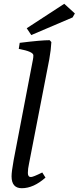

<svg xmlns="http://www.w3.org/2000/svg" viewBox="-20 -984 415 1013"><path d="M363 -892 145 -799 121 -835 319 -964 375 -913ZM203 -74 220 -47Q157 9 95 9Q41 9 41 -54Q41 -78 52 -139L154 -671Q156 -681 156 -692Q156 -712 79 -726L84 -758Q197 -772 242 -772L251 -762Q249 -721 240 -671L133 -120Q127 -93 127 -71.5Q127 -50 143 -50Q155 -50 203 -74Z"/></svg>

Font: Poly
Style: Italic
Weight: 400
Italic angle: -10°
Designer: Nicolas Silva
Foundry: Jose Nicolas Silva Schwarzenberg
Version: Version 1.003